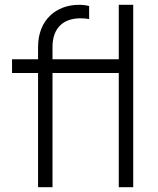

<svg xmlns="http://www.w3.org/2000/svg" viewBox="-20 -777 655 797"><path d="M138 0H198V-474H473V0H533V-757H473V-531H198V-582C198 -662 244 -701 314 -701C323 -701 340 -700 350 -698V-752C339 -755 323 -757 308 -757C213 -757 138 -694 138 -582V-531H30V-474H138Z"/></svg>

Font: Mluvka Light
Style: Regular
Weight: 300
Designer: Modified by Jiří Krblich, Original typeface by Gumpita Rahayu
Foundry: Gumpita Rahayu & Jiří Krblich
Version: Version 2.000;Glyphs 3.1.1 (3134)